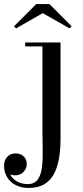

<svg xmlns="http://www.w3.org/2000/svg" viewBox="-88 -670 413 950"><path d="M123.5 -605 256.5 -529.5 266.5 -540 156.5 -650H91.5L-18.5 -540L-8.5 -529.5ZM211.5 -460H36.5V-440.5H122V-20C122 107 139.5 241 49.5 241C7.5 241 -23 221 -38 192.5C-30 196 -21 197.5 -11.5 197.5C22 197.5 44.5 168.5 44.5 143C44.5 103 14 89 -11 89C-41.5 89 -68 110 -68 151C-68 207.5 -26 260 55 260C185 260 211.5 142.5 211.5 11.5Z"/></svg>

Font: Bodoni* 11
Style: Regular
Weight: 400
Version: Version 2.3